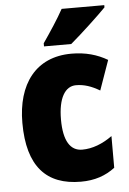

<svg xmlns="http://www.w3.org/2000/svg" viewBox="-55 -806 574 857"><g transform="rotate(-5 232.5 -378.0)"><path d="M445 -756V-766H254C230 -722 194 -668 161 -620V-606H283C334 -649 411 -721 445 -756ZM273 10C335 10 384 -7 426 -39V-181C383 -150 337 -132 291 -132C238 -132 208 -178 208 -274C208 -370 239 -421 288 -421C324 -421 357 -410 394 -388L441 -521C395 -548 343 -563 280 -563C119 -563 35 -447 35 -274C35 -78 119 10 273 10Z"/></g></svg>

Font: Noto Sans Devanagari Condensed Black
Style: Regular
Weight: 900
Width: 3
Designer: Jelle Bosma - Monotype Design Team
Foundry: Monotype Imaging Inc.
Version: Version 2.004